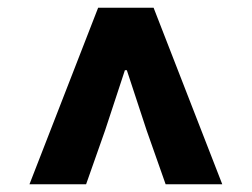

<svg xmlns="http://www.w3.org/2000/svg" viewBox="-20 -787 649 495"><path d="M56 -312H202L251 -451L302 -606H307L358 -451L407 -312H553L376 -767H233Z"/></svg>

Font: Noto Sans JP Black
Style: Regular
Weight: 900
Designer: Ryoko NISHIZUKA 西塚涼子 (kana, bopomofo & ideographs); Paul D. Hunt (Latin, Greek & Cyrillic); Sandoll Communications 산돌커뮤니
Foundry: Adobe
Version: Version 2.002;hotconv 1.0.116;makeotfexe 2.5.65601